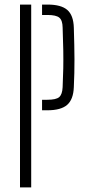

<svg xmlns="http://www.w3.org/2000/svg" viewBox="-20 -820 380 840"><path d="M67.5 0V-800H116.5V0ZM164 -337.5V-383.5H187Q225.5 -383.5 239 -395.2Q252.5 -407 254 -438.5Q256 -483 256.8 -521Q257.5 -559 256.8 -601.2Q256 -643.5 254 -699.5Q253.5 -731.5 239.2 -743Q225 -754.5 188 -754.5H164V-800H188Q247.5 -800 274.5 -776.5Q301.5 -753 303 -698.5Q305.5 -621 305.8 -560.8Q306 -500.5 303 -439Q301 -385 273.8 -361.2Q246.5 -337.5 187 -337.5Z"/></svg>

Font: Big Shoulders Stencil Text Thin ExtraLight
Style: Regular
Weight: 250
Version: Version 2.001